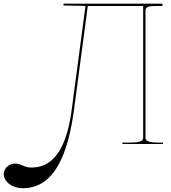

<svg xmlns="http://www.w3.org/2000/svg" viewBox="-258 -780 928 1040"><path d="M86 -760V-750H105C162 -750 188 -747.5 202.5 -747.5H205L131 -190.5C109.5 -27 58 127.5 -88 127.5C-128.5 127.5 -144.5 106 -175.5 106C-209.5 106 -237.5 131.5 -237.5 163C-237.5 205 -191.5 239.5 -134.5 239.5C46 239.5 113.5 34.5 143.5 -190.5L217.5 -747.5H517.5V-35C517.5 -20.5 511 -7.5 442.5 -7.5H405V0H625V-7.5H605C536.5 -7.5 530 -20.5 530 -35V-722.5C530 -741 544 -747.5 582.5 -747.5H622V-760Z"/></svg>

Font: ZnikomitNo24
Style: Regular
Weight: 500
Designer: gluk
Foundry: gluk
Version: Version 0.55